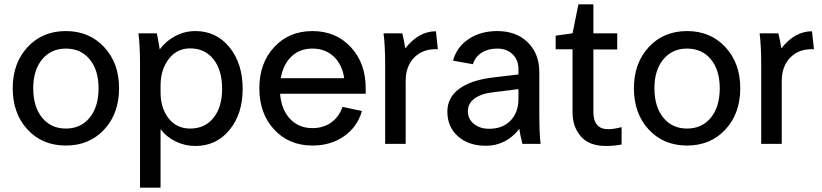

<svg xmlns="http://www.w3.org/2000/svg" viewBox="-20 -657 3753 877"><path d="M523.9 -253.9Q523.9 -138.7 456.1 -65.4Q388.2 7.8 280.8 7.8Q173.3 7.8 105.7 -65.4Q38.1 -138.7 38.1 -253.9Q38.1 -368.7 106 -441.9Q173.8 -515.1 280.8 -515.1Q387.7 -515.1 455.8 -441.9Q523.9 -368.7 523.9 -253.9ZM131.8 -253.9Q131.8 -169.4 172.4 -119.6Q212.9 -69.8 280.8 -69.8Q349.1 -69.8 389.6 -119.6Q430.2 -169.4 430.2 -253.9Q430.2 -336.9 389.6 -386Q349.1 -435.1 280.8 -435.1Q213.4 -435.1 172.6 -386Q131.8 -336.9 131.8 -253.9Z M713.4 -66.9V200.2H619.6V-359.9Q619.6 -452.1 612.3 -504.9H696.3Q706.5 -454.6 709.5 -431.2Q736.8 -468.8 780 -491.9Q823.2 -515.1 872.6 -515.1Q967.8 -515.1 1028.1 -441.2Q1088.4 -367.2 1088.4 -251Q1088.4 -136.2 1028.1 -63.2Q967.8 9.8 872.6 9.8Q825.2 9.8 782.7 -10.7Q740.2 -31.2 713.4 -66.9ZM713.4 -266.1V-233.9Q713.4 -164.1 749.8 -116.9Q786.1 -69.8 848.6 -69.8Q916 -69.8 955.3 -118.9Q994.6 -168 994.6 -251Q994.6 -336.4 955.3 -386.2Q916 -436 848.6 -436Q787.6 -436 750.5 -387.2Q713.4 -338.4 713.4 -266.1Z M1164.6 -253.9Q1164.6 -368.7 1232.4 -441.9Q1300.3 -515.1 1407.2 -515.1Q1514.2 -515.1 1582.3 -441.9Q1650.4 -368.7 1650.4 -253.9V-229H1259.3Q1265.1 -156.2 1304.9 -114Q1344.7 -71.8 1407.2 -71.8Q1456.5 -71.8 1492.7 -97.4Q1528.8 -123 1544.4 -168.9L1633.3 -149.9Q1612.3 -77.6 1551.8 -34.9Q1491.2 7.8 1407.2 7.8Q1299.8 7.8 1232.2 -65.4Q1164.6 -138.7 1164.6 -253.9ZM1407.2 -435.1Q1349.6 -435.1 1311.5 -399.2Q1273.4 -363.3 1262.7 -299.8H1552.2Q1543 -362.8 1504.2 -398.9Q1465.3 -435.1 1407.2 -435.1Z M1731.9 -504.9H1817.4Q1827.1 -466.8 1831.1 -436Q1892.6 -514.2 1971.2 -514.2L1980 -432.1Q1913.6 -435.5 1873.3 -395.5Q1833 -355.5 1833 -287.1V0H1739.3V-359.9Q1739.3 -447.8 1731.9 -504.9Z M2449.2 0H2366.2Q2355 -43 2352.5 -68.8Q2291.5 8.8 2199.2 8.8Q2120.6 8.8 2072 -34.2Q2023.4 -77.1 2023.4 -147Q2023.4 -211.9 2078.1 -251.7Q2132.8 -291.5 2232.4 -303.2L2348.1 -316.9V-341.8Q2348.1 -383.3 2321.3 -409.2Q2294.4 -435.1 2251.5 -435.1Q2209.5 -435.1 2180.2 -416.5Q2150.9 -397.9 2140.1 -363.8L2049.3 -379.9Q2065.9 -441.9 2120.4 -478.5Q2174.8 -515.1 2251.5 -515.1Q2337.9 -515.1 2390.6 -463.6Q2443.4 -412.1 2443.4 -327.1V-145Q2443.4 -45.9 2449.2 0ZM2214.4 -68.8Q2275.9 -68.8 2312 -106.2Q2348.1 -143.6 2348.1 -205.1V-250L2234.4 -235.8Q2179.7 -230 2148.4 -207.5Q2117.2 -185.1 2117.2 -148.9Q2117.2 -113.8 2144.3 -91.3Q2171.4 -68.8 2214.4 -68.8Z M2595.2 -143.1V-432.1H2518.1V-494.1L2595.2 -504.9L2622.1 -637.2H2690.4V-504.9H2799.3V-431.2H2690.4V-146Q2690.4 -66.9 2758.3 -66.9Q2782.7 -66.9 2819.3 -76.2V2.9Q2785.6 9.8 2748 9.8Q2671.4 9.8 2633.3 -33.9Q2595.2 -77.6 2595.2 -143.1Z M3361.3 -253.9Q3361.3 -138.7 3293.5 -65.4Q3225.6 7.8 3118.2 7.8Q3010.7 7.8 2943.1 -65.4Q2875.5 -138.7 2875.5 -253.9Q2875.5 -368.7 2943.4 -441.9Q3011.2 -515.1 3118.2 -515.1Q3225.1 -515.1 3293.2 -441.9Q3361.3 -368.7 3361.3 -253.9ZM2969.2 -253.9Q2969.2 -169.4 3009.8 -119.6Q3050.3 -69.8 3118.2 -69.8Q3186.5 -69.8 3227.1 -119.6Q3267.6 -169.4 3267.6 -253.9Q3267.6 -336.9 3227.1 -386Q3186.5 -435.1 3118.2 -435.1Q3050.8 -435.1 3010 -386Q2969.2 -336.9 2969.2 -253.9Z M3449.7 -504.9H3535.2Q3544.9 -466.8 3548.8 -436Q3610.4 -514.2 3689 -514.2L3697.8 -432.1Q3631.3 -435.5 3591.1 -395.5Q3550.8 -355.5 3550.8 -287.1V0H3457V-359.9Q3457 -447.8 3449.7 -504.9Z"/></svg>

Font: LT Superior Med
Style: Regular
Weight: 500
Designer: Daniel Lyons
Foundry: LyonsType
Version: Version 1.000